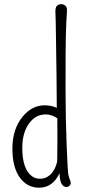

<svg xmlns="http://www.w3.org/2000/svg" viewBox="-20 -877 402 908"><path d="M251.5 -214.8 251 -317.9Q222.7 -335.9 197.5 -335.9Q172.4 -335.9 153.6 -325.9Q134.8 -315.9 119.6 -295.9Q85.4 -251.5 85.4 -178.2Q85.4 -75.2 132.8 -42.5Q148.4 -31.7 168.5 -31.7Q188.5 -31.7 202.6 -40Q216.8 -48.3 226.6 -60.5Q244.1 -83 250.5 -113.8Q251.5 -153.8 251.5 -214.8ZM294.9 7.3Q263.2 7.3 261.7 -55.7Q261.7 -57.1 261.7 -58.1Q229.5 10.7 165 10.7Q109.4 10.7 75.2 -35.2Q38.6 -84.5 38.6 -173.3Q38.6 -266.6 86.9 -325.2Q130.9 -378.9 190.9 -378.9Q224.6 -378.9 248.5 -366.7Q248 -401.9 248 -439.5Q247.6 -486.3 247.1 -533Q246.6 -579.6 245.8 -623.5Q245.1 -667.5 244.6 -706.1Q243.7 -786.6 242.2 -814.5Q240.7 -842.3 249.5 -849.9Q258.3 -857.4 269.3 -857.4Q280.3 -857.4 289.3 -849.9Q298.3 -842.3 296.6 -822.3Q294.9 -802.2 293.5 -771Q292 -739.7 291.3 -703.1Q290.5 -666.5 290.3 -625.7Q290 -585 290 -450.9Q290 -316.9 295.2 -191.2Q300.3 -65.4 302.5 -54.2Q304.7 -43 307.4 -35.2Q310.1 -27.3 312.3 -22.5Q314.5 -17.6 314.5 -10.7Q314.5 -3.9 308.3 1.7Q302.2 7.3 294.9 7.3Z"/></svg>

Font: Pompiere 
Style: Regular
Weight: 400
Designer: Karolina Lach
Foundry: Sorkin Type Co.
Version: Version 1.002